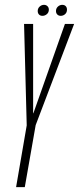

<svg xmlns="http://www.w3.org/2000/svg" viewBox="-20 -774 326 794"><path d="M46.5 0H82.5L127.5 -256.5L286.5 -675H248.5L118 -305.5H117V-675H79.5L90.5 -255.5ZM155.5 -708.5Q165.5 -708.5 173.8 -715.5Q182 -722.5 182 -734Q182 -743 176.2 -748.5Q170.5 -754 162 -754Q152 -754 144 -746.8Q136 -739.5 136 -728.5Q136 -719.5 141.2 -714Q146.5 -708.5 155.5 -708.5ZM231 -708.5Q241.5 -708.5 249.2 -715.5Q257 -722.5 257 -734Q257 -743 251.8 -748.5Q246.5 -754 237.5 -754Q227.5 -754 219.5 -746.8Q211.5 -739.5 211.5 -728.5Q211.5 -719.5 217 -714Q222.5 -708.5 231 -708.5Z"/></svg>

Font: Anybody ExtraCondensed ExtraLight
Style: Italic
Weight: 250
Width: 2
Italic angle: -10°
Version: Version 1.113;gftools[0.9.25]